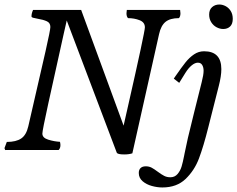

<svg xmlns="http://www.w3.org/2000/svg" viewBox="-49 -661 1046 846"><path d="M217.3 -22Q217.3 -24.9 216.6 -29.3Q215.8 -33.7 215.3 -36.1Q189 -37.6 163.3 -45.7Q137.7 -53.7 137.7 -72.3Q137.7 -85.9 163.6 -203.9Q189.5 -321.8 231.9 -512.7L245.1 -570.8L465.3 11.2Q468.3 19.5 498 19.5Q519.5 19.5 534.2 14.6L651.9 -510.7Q660.2 -548.3 680.4 -564.7Q700.7 -581.1 739.3 -581.1Q746.1 -587.9 746.1 -602.5L744.6 -617.2H509.8L508.3 -602.5Q508.3 -587.9 515.1 -581.1Q542.5 -581.1 565.9 -572Q589.4 -563 589.4 -540.5Q589.4 -520.5 514.2 -189.5Q501 -133.8 495.6 -107.4L308.6 -617.2H96.7Q89.8 -602.1 89.8 -588.9Q89.8 -585 95.9 -583Q102.1 -581.1 116.2 -578.6Q142.6 -574.2 157.7 -567.1Q172.9 -560.1 172.9 -542Q172.9 -529.3 151.9 -436.3Q130.9 -343.3 92.3 -176.8L75.7 -104.5Q66.9 -65.9 44.4 -50.8Q22 -35.6 -19 -35.6L-29.3 -8.3L-25.9 1L-25.4 0H209.5Q217.3 -7.8 217.3 -22ZM976.6 -578.1Q976.6 -598.1 967.8 -612.3Q959 -626.5 945.3 -633.8Q931.6 -641.1 917.5 -641.1Q898.4 -641.1 885.5 -629.6Q872.6 -618.2 872.6 -596.7Q872.6 -577.6 881.8 -563Q891.1 -548.3 905.5 -540.8Q919.9 -533.2 934.6 -533.2Q953.1 -533.2 964.8 -544.2Q976.6 -555.2 976.6 -578.1ZM740.7 -295.9 767.6 -339.4Q781.2 -361.3 795.7 -373Q810.1 -384.8 822.8 -384.8Q835.9 -384.8 842 -374.5Q848.1 -364.3 848.1 -349.1Q848.1 -331.5 839.8 -299.3L807.1 -168.5L799.8 -138.7Q775.9 -44.9 764.2 15.6L762.2 25.9Q756.8 53.7 751.2 72.5Q745.6 91.3 733.4 105.7Q721.2 120.1 701.7 120.1Q686.5 120.1 674.6 114Q662.6 107.9 645.5 95.2Q629.9 83.5 618.7 77.6Q607.4 71.8 593.3 71.8Q578.6 71.8 570.6 79.3Q562.5 86.9 562.5 101.1Q562.5 123 579.3 137.5Q596.2 151.9 620.1 158.4Q644 165 666.5 165Q729.5 165 768.6 127.7Q807.6 90.3 827.6 37.4Q847.7 -15.6 869.1 -101.1L875.5 -126.5L915 -282.2Q926.3 -325.7 926.3 -356.4Q926.3 -435.1 850.1 -435.1Q826.2 -435.1 805.9 -421.4Q785.6 -407.7 768.3 -386Q751 -364.3 723.6 -324.7Q721.7 -321.3 716.8 -314.5Z"/></svg>

Font: Radley
Style: Italic
Weight: 400
Italic angle: -12°
Designer: Vernon Adams
Foundry: Vernon Adams
Version: Version 1.003; ttfautohint (v1.6)